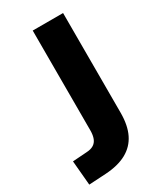

<svg xmlns="http://www.w3.org/2000/svg" viewBox="-189 -772 716 849"><g transform="rotate(-30 169.5 -347.5)"><path d="M5 10 -6 -115 66 -120Q88 -121 102 -129.5Q116 -138 122.5 -154.5Q129 -171 129 -195V-705H284V-196Q284 -132 263 -89Q242 -46 199.5 -22.5Q157 1 92 5Z"/></g></svg>

Font: Nunito Sans 12pt ExtraLight
Style: Weight 830 Width 84 Optical size 12.0 YTLC 445
Weight: 830
Width: 4
Designer: Vernon Adams
Foundry: Vernon Adams
Version: Version 3.101;gftools[0.9.27]